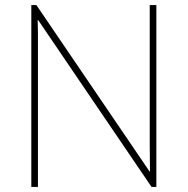

<svg xmlns="http://www.w3.org/2000/svg" viewBox="-20 -734 738 754"><path d="M594 0H575L130 -655H128Q129 -626 129 -601Q129 -576 129 -552.5Q129 -529 129 -502V0H103V-714H123L567 -61H569Q569 -86 568.5 -112Q568 -138 568 -163Q568 -188 568 -211V-714H594Z"/></svg>

Font: Noto Sans Thai Thin
Style: Regular
Weight: 250
Designer: Monotype Design Team
Foundry: Monotype Imaging Inc.
Version: Version 2.001